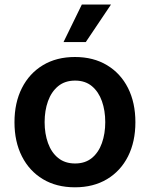

<svg xmlns="http://www.w3.org/2000/svg" viewBox="-20 -799 648 830"><path d="M304 10.7Q224.1 10.7 165.5 -24.5Q106.9 -59.7 74.8 -123Q42.6 -186.4 42.6 -270.6Q42.6 -355.1 74.8 -418.5Q106.9 -481.9 165.5 -517.2Q224.1 -552.6 304 -552.6Q383.9 -552.6 442.6 -517.2Q501.4 -481.9 533.4 -418.5Q565.3 -355.1 565.3 -270.6Q565.3 -186.4 533.4 -123Q501.4 -59.7 442.6 -24.5Q383.9 10.7 304 10.7ZM304.7 -92.3Q348.4 -92.3 377.3 -116.1Q406.2 -139.9 420.6 -180.6Q435 -221.2 435 -271Q435 -321 420.6 -361.7Q406.2 -402.3 377.3 -426.5Q348.4 -450.6 304.7 -450.6Q260.7 -450.6 231.4 -426.5Q202.1 -402.3 187.5 -361.7Q172.9 -321 172.9 -271Q172.9 -221.2 187.5 -180.6Q202.1 -139.9 231.4 -116.1Q260.7 -92.3 304.7 -92.3ZM254.6 -617.2 333.8 -779.5H459.9L350.9 -617.2Z"/></svg>

Font: Inter UI Semi Bold
Style: Regular
Weight: 600
Designer: Rasmus Andersson
Foundry: rsms
Version: 3.2;8d6f07862